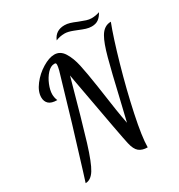

<svg xmlns="http://www.w3.org/2000/svg" viewBox="-214 -990 1135 1219"><g transform="rotate(-30 353.5 -381.0)"><path d="M79 14Q167 -267 268 -616Q275 -644 275 -655Q275 -663 272.5 -666Q270 -669 262 -669Q235 -669 210 -641.5Q185 -614 169.5 -575.5Q154 -537 154 -507Q154 -483 164 -460Q122 -460 103 -477.5Q84 -495 84 -525Q84 -568 119 -614Q154 -660 203.5 -690Q253 -720 291 -720Q334 -720 360 -679Q386 -638 399.5 -576Q413 -514 429 -407Q447 -280 456 -222.5Q465 -165 475 -114L513 -273Q552 -442 577 -534.5Q602 -627 626 -668Q656 -721 707 -721Q671 -628 624 -463Q577 -298 544 -142.5Q511 13 511 87Q472 87 449 68.5Q426 50 415 1Q403 -50 332 -443Q324 -487 319 -514Q314 -541 312 -555Q229 -253 191 -129.5Q153 -6 124 40.5Q95 87 56 87ZM498 -780Q493 -782 475 -789Q457 -796 442 -799.5Q427 -803 415 -803Q380 -803 350 -790Q374 -849 440 -849Q459 -849 479 -843Q499 -837 527 -825Q558 -813 576.5 -807Q595 -801 613 -801Q643 -801 672 -811Q657 -783 637.5 -769Q618 -755 588 -755Q568 -755 547.5 -761.5Q527 -768 498 -780Z"/></g></svg>

Font: Dancing Script
Style: Bold
Weight: 700
Designer: Pablo Impallari
Foundry: Pablo Impallari
Version: Version 2.000